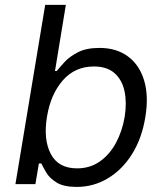

<svg xmlns="http://www.w3.org/2000/svg" viewBox="-20 -747 661 779"><path d="M42.6 0 163.4 -727.3H247.2L203.1 -458.8H210.2Q221.6 -473 241.8 -495.2Q262.1 -517.4 296.2 -535Q330.3 -552.6 383.5 -552.6Q452.4 -552.6 499.1 -518.1Q545.8 -483.7 564.8 -420.5Q583.8 -357.2 569.6 -271.3Q555.4 -184.7 515.4 -121.3Q475.5 -57.9 417.4 -23.3Q359.4 11.4 291.2 11.4Q238.6 11.4 210 -6.2Q181.5 -23.8 168.1 -46.3Q154.8 -68.9 147.7 -83.8H137.8L123.6 0ZM170.5 -272.7Q155.5 -180 186.3 -122Q217 -63.9 292.6 -63.9Q345.2 -63.9 384.9 -91.8Q424.7 -119.7 450.3 -167.1Q475.9 -214.5 485.8 -272.7Q495 -330.3 485.3 -376.6Q475.5 -422.9 444.8 -450.1Q414.1 -477.3 360.8 -477.3Q284.1 -477.3 234.7 -420.8Q185.4 -364.3 170.5 -272.7Z"/></svg>

Font: Inter UI
Style: Italic
Weight: 400
Italic angle: -9.39999°
Designer: Rasmus Andersson
Foundry: rsms
Version: 3.2;8d6f07862